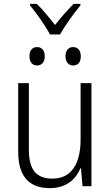

<svg xmlns="http://www.w3.org/2000/svg" viewBox="-20 -961 570 991"><path d="M238 -783H290C314 -827 361 -892 395 -933V-941H360C325 -906 295 -871 264 -832C235 -869 200 -912 170 -941H135V-933C169 -892 215 -827 238 -783ZM357 -623C383 -623 397 -640 397 -671C397 -700 382 -718 357 -718C334 -718 318 -701 318 -671C318 -641 334 -623 357 -623ZM171 -623C196 -623 211 -641 211 -671C211 -700 196 -718 171 -718C147 -718 132 -701 132 -671C132 -641 147 -623 171 -623ZM237 10C320 10 370 -33 395 -92H398L406 0H452V-532H396V-242C396 -108 343 -39 251 -39C170 -39 129 -82 129 -187V-532H74V-177C74 -52 129 10 237 10Z"/></svg>

Font: Noto Sans Mono Condensed Light
Style: Regular
Weight: 300
Width: 3
Designer: Monotype Design Team
Foundry: Monotype Imaging Inc.
Version: Version 2.014